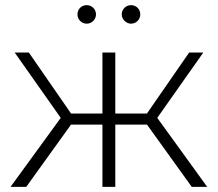

<svg xmlns="http://www.w3.org/2000/svg" viewBox="-20 -726 847 746"><path d="M82 0 256 -242H378V0H428V-242H551L725 0H785L591 -268L770 -522H715L551 -285H428V-522H378V-285H256L92 -522H37L216 -268L21 0ZM281 -670C281 -650 297 -634 317 -634C336 -634 353 -650 353 -670C353 -690 337 -706 317 -706C297 -706 281 -691 281 -670ZM464 -645C471 -638 480 -634 489 -634C509 -634 525 -650 525 -670C525 -691 509 -706 489 -706C469 -706 453 -690 453 -670C453 -660 457 -652 464 -645Z"/></svg>

Font: Montserrat Light
Style: Regular
Weight: 300
Designer: Julieta Ulanovsky
Foundry: Julieta Ulanovsky
Version: Version 7.200